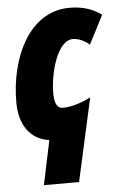

<svg xmlns="http://www.w3.org/2000/svg" viewBox="-54 -602 533 843"><g transform="rotate(-5 212.5 -180.0)"><path d="M146 8 105 203H260L341 -163C291 -138 248 -128 217 -128C193 -128 181 -151 181 -195C181 -285 219 -425 287 -425C311 -425 341 -412 360 -394L425 -520C385 -549 340 -563 285 -563C107 -563 16 -367 16 -170C16 -70 62 -4 146 8Z"/></g></svg>

Font: Noto Sans ExtraCondensed Black
Style: Italic
Weight: 900
Width: 2
Italic angle: -12°
Designer: Monotype Design Team
Foundry: Monotype Imaging Inc.
Version: Version 2.013